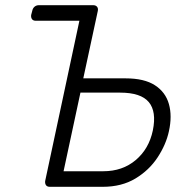

<svg xmlns="http://www.w3.org/2000/svg" viewBox="-20 -720 740 740"><path d="M172 0Q162 0 157.5 -6Q153 -12 154 -22L286 -640H118Q108 -640 103.5 -646Q99 -652 100 -662L104 -677Q106 -688 113 -694Q120 -700 130 -700H339Q349 -700 354 -694Q359 -688 357 -678L301 -418H464Q536 -418 577 -391.5Q618 -365 631 -319Q644 -273 631 -214Q620 -163 587.5 -113.5Q555 -64 502 -32Q449 0 376 0ZM225 -60H378Q452 -60 503 -103Q554 -146 569 -217Q584 -290 553.5 -326.5Q523 -363 443 -363H290Z"/></svg>

Font: Rubik Light
Style: Italic
Weight: 300
Italic angle: -12°
Designer: Hubert and Fischer
Foundry: Hubert and Fischer
Version: Version 2.300;gftools[0.9.30]